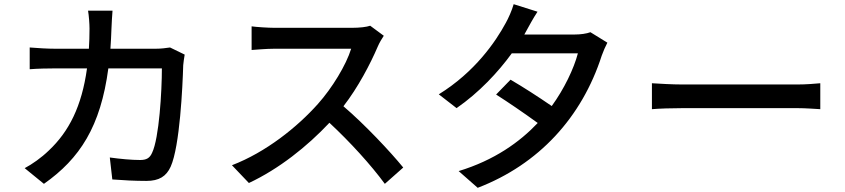

<svg xmlns="http://www.w3.org/2000/svg" viewBox="-20 -844 4040 918"><path d="M518 -793H401C405 -770 408 -729 408 -707C408 -673 407 -641 405 -611H244C205 -611 160 -614 122 -617V-513C160 -516 207 -517 244 -517H396C371 -336 310 -215 213 -124C178 -90 134 -59 98 -40L190 35C362 -86 461 -239 498 -517H754C754 -409 741 -183 707 -113C696 -88 680 -79 650 -79C609 -79 556 -84 505 -91L517 14C568 18 626 21 680 21C741 21 775 -1 796 -47C840 -145 853 -431 856 -532C857 -544 860 -566 863 -583L793 -617C773 -614 750 -611 724 -611H508C510 -642 512 -675 513 -709C514 -733 516 -770 518 -793Z M1815 -673 1750 -721C1733 -715 1700 -711 1663 -711H1292C1261 -711 1203 -715 1183 -718V-605C1199 -606 1253 -611 1292 -611H1659C1635 -533 1568 -423 1500 -347C1401 -236 1251 -116 1089 -54L1170 31C1313 -36 1448 -143 1555 -257C1654 -165 1754 -55 1820 35L1908 -43C1846 -119 1725 -248 1622 -336C1692 -426 1751 -539 1786 -621C1793 -638 1808 -663 1815 -673Z M2857 -578C2864 -598 2875 -623 2884 -640L2803 -690C2784 -683 2756 -679 2728 -679H2487L2498 -699C2509 -719 2530 -758 2550 -788L2436 -824C2428 -795 2410 -755 2398 -734C2350 -645 2251 -500 2078 -393L2163 -327C2270 -401 2361 -498 2427 -589H2743C2724 -516 2677 -418 2618 -337C2551 -383 2481 -428 2421 -463L2352 -392C2410 -355 2482 -306 2551 -256C2465 -165 2344 -78 2173 -26L2264 54C2556 -58 2762 -283 2857 -578Z M3097 -446V-322C3131 -325 3191 -327 3246 -327H3790C3834 -327 3880 -323 3902 -322V-446C3877 -444 3838 -440 3790 -440H3246C3192 -440 3130 -444 3097 -446Z"/></svg>

Font: DAIFUKU Sans JP Medium
Style: Regular
Weight: 500
Designer: Original font ‘Source Han Sans JP’ : Ryoko NISHIZUKA  (kana, bopomofo & ideographs); Paul D. Hunt (Latin, Greek & Cyrill
Foundry: Daifuku
Version: Version 1.000